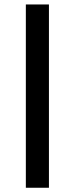

<svg xmlns="http://www.w3.org/2000/svg" viewBox="-20 -687 340 873"><path d="M202.5 166.7H97.5V-666.7H202.5Z"/></svg>

Font: Familjen Grotesk Variable
Style: Regular
Weight: 400
Designer: Anders Wikstroem, Jonas Baeckman, Matilda Gysing, Kristian Moeller
Foundry: Familjen STHLM AB
Version: Version 2.000